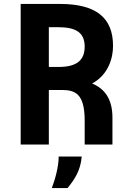

<svg xmlns="http://www.w3.org/2000/svg" viewBox="-20 -734 672 975"><path d="M448 -310C531 -355 554 -440 554 -501C554 -644 468 -714 284 -714H85V0H228V-277H298C361 -276 410 -258 410 -123V0H551V-137C551 -235 508 -285 448 -310ZM228 -596H274C367 -596 410 -568 410 -497C410 -427 368 -394 278 -394H228ZM243 221H323C356 180 389 135 395 61H278C278 114 259 180 243 221Z"/></svg>

Font: Kathrein 75 Bold
Style: Regular
Weight: 700
Designer: Lazydogs Typefoundry, based on Open Sans by Ascender Corporation
Foundry: Lazydogs Typefoundry
Version: Version 1.003;PS 001.003;hotconv 1.0.88;makeotf.lib2.5.64775